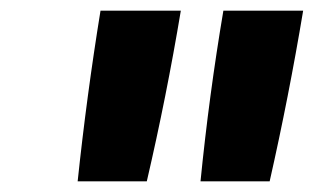

<svg xmlns="http://www.w3.org/2000/svg" viewBox="-20 -792 616 361"><path d="M357 -451H487Q523 -610 550 -772H400Q373 -612 357 -451ZM126 -451H256Q293 -610 320 -772H169Q143 -612 126 -451Z"/></svg>

Font: Iosevka Sparkle Extrabold
Style: Italic
Weight: 800
Italic angle: -9°
Designer: Belleve Invis
Foundry: Belleve Invis
Version: Version 4.5.0; ttfautohint (v1.8.3)